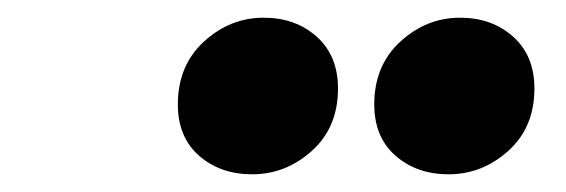

<svg xmlns="http://www.w3.org/2000/svg" viewBox="-20 -796 640 217"><path d="M265 -599Q229 -599 205 -620Q181 -641 181 -678Q181 -722 210.5 -749Q240 -776 278 -776Q314 -776 338 -754.5Q362 -733 362 -696Q362 -652 332.5 -625.5Q303 -599 265 -599ZM487 -599Q451 -599 427 -620Q403 -641 403 -678Q403 -722 432.5 -749Q462 -776 500 -776Q536 -776 560 -754.5Q584 -733 584 -696Q584 -652 554.5 -625.5Q525 -599 487 -599Z"/></svg>

Font: Montserrat Black
Style: Italic
Weight: 900
Italic angle: -11.3°
Designer: Julieta Ulanovsky
Foundry: Julieta Ulanovsky
Version: Version 9.000; ttfautohint (v1.8.4.7-5d5b)